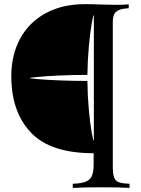

<svg xmlns="http://www.w3.org/2000/svg" viewBox="-20 -729 685 930"><path d="M473.6 -707Q545.4 -705.6 543.5 -705.6Q578.6 -705.6 603.5 -708V-689Q571.8 -687.5 555.2 -679.9Q538.6 -672.4 532.5 -658.4Q526.4 -644.5 526.4 -621.1V75.2Q526.4 112.8 532.5 129.9Q538.6 147 554.9 153.3Q571.3 159.7 607.4 161.1V181.2Q561.5 178.2 480.5 178.2Q380.9 178.2 332.5 181.2V161.1Q375 159.7 396.2 150.6Q417.5 141.6 425.5 122.1Q433.6 102.5 433.6 64.9V13.2Q224.1 13.2 129.4 -87.2Q34.7 -187.5 34.7 -359.9Q34.7 -462.4 77.4 -541.5Q120.1 -620.6 200.9 -664.8Q281.7 -709 392.6 -709Q421.9 -709 473.6 -707ZM403.3 -366.2Q333 -366.2 269 -363.3Q205.1 -360.4 164.3 -356.4Q123.5 -352.5 123.5 -351.1Q123.5 -349.1 163.6 -345.7Q203.6 -342.3 267.8 -339.6Q332 -336.9 403.3 -336.9Q404.3 -262.2 410.4 -196.3Q416.5 -130.4 423.8 -89.1Q431.2 -47.9 434.6 -47.9V-655.8Q431.2 -655.8 423.8 -613.3Q416.5 -570.8 410.4 -504.4Q404.3 -438 403.3 -366.2Z"/></svg>

Font: Playfair Display SC
Style: Regular
Weight: 400
Designer: Claus Eggers Sørensen
Foundry: Claus Eggers Sørensen
Version: Version 1.004;PS 001.004;hotconv 1.0.70;makeotf.lib2.5.58329